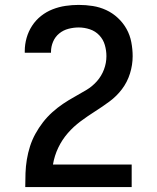

<svg xmlns="http://www.w3.org/2000/svg" viewBox="-20 -763 640 783"><path d="M83 0V-1Q83 -29 84 -57Q85 -85 89.5 -112.5Q94 -140 102.5 -166.5Q111 -193 124.5 -217.5Q138 -242 155 -264Q172 -286 193 -305Q214 -324 237 -339.5Q260 -355 284.5 -368.5Q309 -382 333 -396.5Q357 -411 375.5 -432Q394 -453 404 -479.5Q414 -506 414 -534Q414 -557 407.5 -579.5Q401 -602 385 -619Q369 -636 346.5 -643.5Q324 -651 301 -651Q280 -651 259 -645.5Q238 -640 221.5 -626.5Q205 -613 196.5 -593Q188 -573 188 -552V-548H81V-555Q81 -582 88.5 -608.5Q96 -635 111 -658Q126 -681 147.5 -698Q169 -715 194.5 -725Q220 -735 247 -739Q274 -743 301 -743Q330 -743 358.5 -738.5Q387 -734 413 -722Q439 -710 460.5 -690Q482 -670 496 -645Q510 -620 515.5 -591Q521 -562 521 -534Q521 -498 510 -463Q499 -428 477.5 -399.5Q456 -371 427 -349.5Q398 -328 368 -309Q338 -290 309 -268.5Q280 -247 256.5 -220Q233 -193 217.5 -160.5Q202 -128 196 -92H517V0Z"/></svg>

Font: Iosevka Aile Semibold
Style: Regular
Weight: 600
Designer: Belleve Invis
Foundry: Belleve Invis
Version: Version 31.1.0; ttfautohint (v1.8.4)